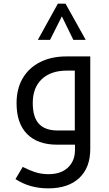

<svg xmlns="http://www.w3.org/2000/svg" viewBox="-20 -795 601 1055"><path d="M245 240Q143 240 65 189L105 122Q137 139 171.5 150.5Q206 162 247 162Q315 162 353.5 125.5Q392 89 392 29V0H294Q187 0 129 -58.5Q71 -117 71 -228Q71 -307 104.5 -364.5Q138 -422 200 -453.5Q262 -485 345 -485H476V24Q476 126 415.5 183Q355 240 245 240ZM391 -78V-407H348Q259 -407 209.5 -360Q160 -313 160 -229Q160 -151 194 -114.5Q228 -78 297 -78ZM188 -576 298 -775H340L451 -576H383L320 -705L255 -576Z"/></svg>

Font: Noto Kufi Arabic
Style: Regular
Weight: 400
Designer: Monotype Design Team, David Williams, Khaled Hosny
Foundry: Google LLC
Version: Version 2.109; ttfautohint (v1.8.4.7-5d5b)